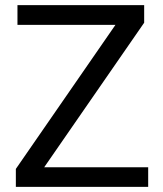

<svg xmlns="http://www.w3.org/2000/svg" viewBox="-20 -731 639 751"><path d="M152.8 -76.7H559.6V0H42V-70.3L431.6 -633.8H48.3V-710.9H543.9V-642.1Z"/></svg>

Font: Mardoto
Style: Regular
Weight: 400
Designer: Christian Robertson, Vahan Hovhannisyan
Foundry: Google
Version: Version 1.000